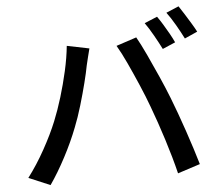

<svg xmlns="http://www.w3.org/2000/svg" viewBox="-57 -894 1113 972"><g transform="rotate(-5 500.0 -407.5)"><path d="M772 -787Q785 -769 800 -744.5Q815 -720 829 -695Q843 -670 852 -650L787 -622Q772 -652 749.5 -692Q727 -732 707 -760ZM885 -830Q898 -811 913.5 -786Q929 -761 944 -736.5Q959 -712 968 -694L903 -665Q887 -697 864.5 -736Q842 -775 821 -803ZM207 -305Q229 -359 248.5 -423Q268 -487 283 -553.5Q298 -620 304 -680L417 -657Q412 -638 406 -613.5Q400 -589 396 -572Q390 -539 376.5 -485.5Q363 -432 345.5 -373Q328 -314 308 -264Q281 -194 241.5 -119Q202 -44 161 15L52 -31Q99 -93 140 -167Q181 -241 207 -305ZM700 -336Q681 -388 655 -448.5Q629 -509 603 -565Q577 -621 555 -658L658 -692Q679 -655 705.5 -598.5Q732 -542 758.5 -482Q785 -422 805 -371Q819 -335 835.5 -290Q852 -245 868 -197.5Q884 -150 898.5 -105Q913 -60 923 -25L809 12Q789 -70 759.5 -163Q730 -256 700 -336Z"/></g></svg>

Font: Source Han Sans SC Medium
Style: Regular
Weight: 500
Designer: Ryoko NISHIZUKA 西塚涼子 (kana, bopomofo & ideographs); Paul D. Hunt (Latin, Greek & Cyrillic); Sandoll Communications 산돌커뮤니
Foundry: Adobe
Version: Version 2.004;hotconv 1.0.118;makeotfexe 2.5.65603